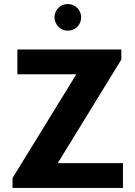

<svg xmlns="http://www.w3.org/2000/svg" viewBox="-20 -931 671 951"><path d="M382 -845C382 -881 353 -911 316 -911C279 -911 250 -882 250 -845C250 -809 280 -779 315 -779C352 -779 382 -807 382 -845ZM42 0H589V-123H266L581 -636V-686H66V-563H358L42 -49Z"/></svg>

Font: Chivo
Style: Bold
Weight: 700
Designer: Hector Gatti
Foundry: Omnibus-Type
Version: Version 1.003;PS 001.003;hotconv 1.0.70;makeotf.lib2.5.58329